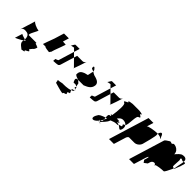

<svg xmlns="http://www.w3.org/2000/svg" viewBox="180 -1617 2341 2341"><g transform="rotate(45 1350.0 -447.0)"><path d="M122 -367C131 -393 148 -412 208 -399C242 -390 251 -358 250 -322C256 -320 263 -318 269 -316C261 -311 255 -307 248 -302C248 -298 246 -293 246 -289C233 -247 306 -212 305 -205C325 -207 365 -213 346 -222C329 -234 415 -249 380 -267C360 -267 385 -291 400 -309C410 -315 419 -328 426 -352C429 -361 424 -365 412 -365C411 -368 404 -371 392 -374C351 -386 413 -392 354 -392H250C217 -392 306 -517 288 -517C255 -517 179 -553 184 -568ZM150 -250C150 -250 209 -275 248 -302C248 -309 250 -315 250 -322C226 -330 183 -339 181 -349ZM305 -205C298 -204 291 -204 296 -204H304Z M490 -438C487 -428 555 -420 566 -420C568 -420 573 -427 578 -438H582L596 -484C619 -542 645 -620 647 -626C648 -628 645 -630 596 -632L620 -710H536L497 -583C474 -525 447 -444 445 -438Z M694 -662C695 -661 698 -663 700 -666C697 -665 693 -663 694 -662ZM700 -666C709 -669 728 -671 744 -675L781 -638L804 -712H732C725 -712 709 -678 700 -666ZM680 -412C684 -406 674 -381 682 -381C691 -381 750 -384 759 -390C767 -396 773 -404 775 -412L829 -589L781 -638L719 -434C716 -425 676 -418 680 -412ZM829 -589 917 -500C925 -500 910 -497 915 -490C919 -484 972 -647 976 -661C970 -644 952 -631 936 -631H842ZM976 -662C976 -662 976 -661 976 -661C976 -661 976 -662 976 -662Z M885 -251C893 -239 883 -214 901 -214C901 -214 1009 -182 1025 -182C1063 -182 1017 -188 1062 -200C1112 -212 1037 -227 1094 -244C1114 -244 1091 -266 1085 -284C1043 -264 968 -267 953 -267C887 -250 877 -263 885 -251ZM995 -470C990 -454 1025 -442 1059 -432H1151C1190 -449 1246 -467 1254 -532C1259 -586 1200 -600 1154 -612C1152 -616 1129 -622 1117 -636C1116 -626 1113 -617 1111 -610L1102 -566C1097 -549 1093 -559 1055 -546C1029 -534 994 -523 995 -470ZM1076 -658C1073 -649 1091 -642 1117 -636C1115 -652 1107 -668 1094 -675C1092 -687 1068 -689 1076 -658ZM1039 -370H1082C1073 -370 1083 -366 1102 -360C1091 -381 1092 -401 1090 -404C1086 -410 1069 -419 1059 -432H1058C993 -432 1047 -370 1039 -370ZM1102 -360C1103 -357 1105 -354 1106 -351H1108C1115 -354 1111 -357 1102 -360ZM1085 -284C1102 -288 1113 -294 1115 -301C1116 -303 1116 -306 1116 -309C1115 -308 1114 -308 1113 -307C1084 -307 1081 -296 1085 -284ZM1106 -351C1075 -343 1100 -333 1115 -323C1113 -331 1110 -342 1106 -351ZM1115 -323C1116 -318 1116 -313 1116 -309C1126 -314 1122 -318 1115 -323Z M1323 -662C1324 -661 1327 -663 1329 -666C1326 -665 1322 -663 1323 -662ZM1329 -666C1338 -669 1357 -671 1373 -675L1410 -638L1433 -712H1361C1354 -712 1338 -678 1329 -666ZM1309 -412C1313 -406 1303 -381 1311 -381C1320 -381 1379 -384 1388 -390C1396 -396 1402 -404 1404 -412L1458 -589L1410 -638L1348 -434C1345 -425 1305 -418 1309 -412ZM1458 -589 1546 -500C1554 -500 1539 -497 1544 -490C1548 -484 1601 -647 1605 -661C1599 -644 1581 -631 1565 -631H1471ZM1605 -662C1605 -662 1605 -661 1605 -661C1605 -661 1605 -662 1605 -662Z M1530 -293C1496 -242 1505 -208 1540 -220C1557 -226 1576 -243 1594 -266C1584 -269 1578 -272 1601 -276C1608 -287 1616 -299 1623 -312C1622 -322 1622 -333 1620 -344C1572 -329 1536 -312 1530 -293ZM1649 -633C1680 -633 1669 -507 1655 -422C1619 -418 1642 -414 1652 -409C1651 -407 1652 -404 1651 -402C1649 -401 1644 -401 1640 -400C1615 -400 1617 -373 1620 -344C1627 -346 1632 -348 1639 -350C1635 -337 1629 -324 1623 -312C1624 -292 1621 -276 1602 -276H1601C1599 -272 1597 -269 1594 -266C1599 -264 1608 -262 1612 -260C1627 -280 1671 -315 1684 -356L1687 -362C1717 -375 1744 -383 1763 -383C1811 -383 1776 -387 1792 -395C1785 -398 1776 -400 1768 -400C1735 -409 1822 -416 1766 -422C1734 -429 1807 -432 1752 -432H1725C1742 -456 1760 -472 1782 -475C1814 -478 1840 -468 1854 -449C1883 -475 1863 -633 1903 -633C1950 -650 1863 -665 1897 -677C1932 -689 1834 -695 1858 -695H1730C1755 -695 1654 -689 1680 -677C1706 -665 1611 -650 1649 -633ZM1604 -254C1581 -251 1595 -249 1610 -247C1608 -249 1607 -252 1609 -255C1608 -255 1606 -254 1604 -254ZM1609 -255C1620 -257 1617 -258 1612 -260C1610 -258 1610 -257 1609 -255ZM1610 -247C1612 -245 1616 -244 1624 -244C1647 -244 1627 -245 1610 -247ZM1792 -395C1828 -379 1846 -335 1862 -386C1869 -410 1866 -433 1854 -449C1851 -447 1848 -445 1845 -445C1797 -428 1872 -413 1813 -401C1802 -399 1796 -397 1792 -395Z M1834 -188H1918L1966 -344C1971 -360 1984 -375 1994 -375H2084C2119 -375 2155 -403 2166 -438C2171 -454 2218 -627 2209 -640V-654H2191C2163 -654 2057 -640 2051 -622L2078 -710H1994ZM2209 -654C2237 -653 2260 -647 2276 -632C2284 -638 2270 -638 2272 -646C2257 -660 2259 -694 2235 -694C2228 -694 2212 -678 2209 -654Z M2180 -188H2264L2312 -344C2317 -360 2325 -375 2329 -375C2333 -375 2331 -361 2326 -344L2316 -312L2338 -281L2379 -312L2389 -344C2394 -361 2412 -375 2430 -375C2446 -375 2456 -360 2451 -344L2456 -360C2469 -374 2554 -382 2583 -382C2593 -382 2618 -432 2641 -482C2633 -494 2643 -500 2626 -500C2609 -500 2636 -637 2619 -624C2618 -648 2624 -649 2657 -632C2662 -632 2668 -634 2673 -635C2681 -682 2643 -693 2610 -685C2583 -685 2547 -642 2528 -619C2527 -662 2503 -685 2473 -698C2437 -710 2430 -707 2418 -689C2401 -689 2391 -704 2375 -692C2359 -680 2326 -665 2321 -648ZM2673 -634C2680 -639 2653 -530 2652 -505C2649 -497 2644 -490 2641 -482C2642 -480 2647 -483 2651 -490C2652 -491 2654 -494 2657 -499L2655 -498L2656 -500H2657C2659 -504 2659 -509 2662 -515C2676 -548 2692 -591 2689 -580C2692 -589 2690 -585 2684 -573C2692 -595 2697 -612 2697 -612C2707 -644 2690 -639 2673 -635ZM2657 -499C2657 -499 2657 -500 2657 -500C2657 -500 2657 -499 2657 -499Z"/></g></svg>

Font: bitstorm
Style: maxcnobl
Weight: 400
Version: Version 0.2